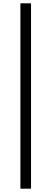

<svg xmlns="http://www.w3.org/2000/svg" viewBox="-20 -858 309 1157"><path d="M103 279H167V-838H103Z"/></svg>

Font: Kinto Sans
Style: Regular
Weight: 400
Designer: Authors: Ryoko NISHIZUKA  (kana & ideographs); Paul D. Hunt (Latin, Greek & Cyrillic); Wenlong ZHANG  (bopomofo); Sandol
Foundry: Adobe Systems Incorporated, ookami Inc.
Version: Version 0.001